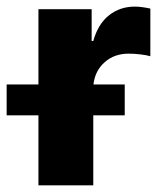

<svg xmlns="http://www.w3.org/2000/svg" viewBox="-63 -558 486 578"><path d="M52.7 -210.9H-43V-303.7H52.7V-530.3H212.9V-434.6H217.8Q231.9 -485.4 264.9 -511.7Q297.9 -538.1 342.8 -538.1Q362.3 -538.1 389.6 -532.2V-388.7Q378.4 -392.1 359.4 -394.3Q340.3 -396.5 324.2 -396.5Q281.2 -396.5 252.2 -370.8Q223.1 -345.2 218.3 -303.7H312.5V-210.9H217.8V0H52.7Z"/></svg>

Font: Pretendard JP ExtraBold
Style: Regular
Weight: 800
Designer: Base glyphs from Inter by Rasmus Andersson; Hangeul glyphs from Noto Sans CJK(Source Han Sans) by Jang Soo-young and Kan
Foundry: Kil Hyung-jin
Version: Version 1.309